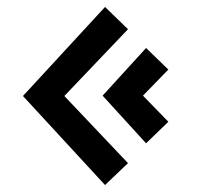

<svg xmlns="http://www.w3.org/2000/svg" viewBox="-20 -555 592 552"><path d="M282 -535 348 -471 165 -279 348 -86 282 -23 46 -279ZM400 -417 464 -355 391 -280 464 -205 400 -143 275 -280Z"/></svg>

Font: Syne SemiBold
Style: Regular
Weight: 600
Designer: Lucas Descroix
Foundry: Bonjour Monde
Version: Version 2.200; ttfautohint (v1.8.4)